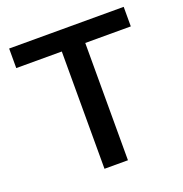

<svg xmlns="http://www.w3.org/2000/svg" viewBox="-126 -812 879 923"><g transform="rotate(-20 313.0 -350.0)"><path d="M253 -600H20V-700H606V-600H373V0H253Z"/></g></svg>

Font: Moderustic Med
Style: Regular
Weight: 500
Designer: Tural Alisoy
Foundry: TAFT Foundry
Version: Version 2.110